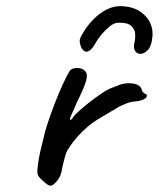

<svg xmlns="http://www.w3.org/2000/svg" viewBox="-20 -614 510 617"><path d="M119 -32Q110 -39 104 -47.5Q98 -56 101 -76Q104 -104 109 -125.5Q114 -147 121 -175Q123 -187 132.5 -216Q142 -245 155 -279Q168 -313 182 -343.5Q196 -374 206 -389Q215 -396 229.5 -395.5Q244 -395 252 -387Q263 -378 257 -355.5Q251 -333 227 -285Q218 -263 211.5 -249.5Q205 -236 204.5 -231.5Q204 -227 211 -231Q217 -242 233 -256.5Q249 -271 267 -285Q285 -299 301 -310Q317 -321 323 -324Q331 -329 341.5 -332.5Q352 -336 356 -338Q379 -349 404 -346Q429 -343 435 -328Q436 -320 441.5 -316Q447 -312 447 -312Q451 -312 451.5 -309Q452 -306 452 -306Q452 -299 440.5 -294Q429 -289 413 -288Q400 -287 390 -283Q380 -279 366 -273Q328 -251 295 -231Q262 -211 230 -176Q223 -168 215.5 -158.5Q208 -149 200 -136Q195 -131 190 -114Q185 -97 181.5 -81.5Q178 -66 178 -63Q178 -63 175 -53.5Q172 -44 165 -35Q153 -19 144 -17.5Q135 -16 119 -32ZM412 -477Q415 -489 414.5 -504Q414 -519 402 -530.5Q390 -542 360 -541Q347 -541 333 -529.5Q319 -518 307 -504Q295 -490 289 -479Q276 -455 265.5 -450Q255 -445 248 -452Q241 -459 238 -470.5Q235 -482 237 -489Q240 -498 251.5 -516Q263 -534 281.5 -553Q300 -572 324 -584Q348 -596 375 -594Q408 -592 431 -576.5Q454 -561 464 -537Q474 -513 468 -483Q464 -461 453 -451Q442 -441 431 -441Q420 -441 414 -450.5Q408 -460 412 -477Z"/></svg>

Font: Caveat Medium
Style: Regular
Weight: 500
Designer: Pablo Impallari
Foundry: Pablo Impallari
Version: Version 2.000